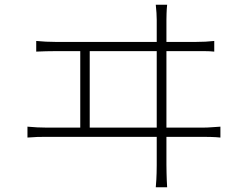

<svg xmlns="http://www.w3.org/2000/svg" viewBox="-20 -771 1040 811"><path d="M686 -751Q684 -732 683.5 -713.5Q683 -695 683 -687Q683 -682 683 -648Q683 -614 683 -561Q683 -508 683 -446.5Q683 -385 683 -322.5Q683 -260 683 -206.5Q683 -153 683 -118Q683 -83 683 -75Q683 -67 683.5 -40Q684 -13 686 20H638Q641 -14 641.5 -40Q642 -66 642 -73Q642 -81 642 -116.5Q642 -152 642 -206Q642 -260 642 -322Q642 -384 642 -446.5Q642 -509 642 -561.5Q642 -614 642 -648Q642 -682 642 -687Q642 -698 641 -716Q640 -734 638 -751ZM319 -214V-570H359V-214ZM96 -236Q118 -234 137.5 -233Q157 -232 176 -232H837Q856 -232 874 -233.5Q892 -235 911 -236V-190Q892 -192 870.5 -192.5Q849 -193 837 -193H176Q157 -193 138 -192.5Q119 -192 96 -190ZM133 -598Q154 -596 174 -595Q194 -594 213 -594H810Q831 -594 848.5 -595Q866 -596 885 -598V-553Q866 -555 844.5 -555Q823 -555 810 -555H213Q194 -555 174.5 -554.5Q155 -554 133 -553Z"/></svg>

Font: Noto Sans KR ExtraLight
Style: Regular
Weight: 250
Designer: Ryoko NISHIZUKA  (kana, bopomofo & ideographs); Paul D. Hunt (Latin, Greek & Cyrillic); Sandoll Communications , Soo-you
Foundry: Adobe
Version: Version 2.004-H2;hotconv 1.0.118;makeotfexe 2.5.65603